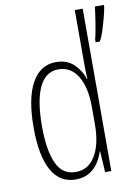

<svg xmlns="http://www.w3.org/2000/svg" viewBox="-87 -817 635 885"><g transform="rotate(-10 231.0 -375.0)"><path d="M196 10Q121 10 83 -58.5Q45 -127 45 -258Q45 -396 85 -467.5Q125 -539 198 -539Q251 -539 283 -507Q315 -475 326 -437H328Q327 -456 326.5 -473Q326 -490 326 -506V-760H363V0H334L328 -98H326Q318 -72 302 -47Q286 -22 259.5 -6Q233 10 196 10ZM201 -24Q261 -24 293.5 -78.5Q326 -133 326 -226V-307Q326 -398 294 -451Q262 -504 203 -504Q144 -504 114 -441.5Q84 -379 84 -258Q84 -147 111.5 -85.5Q139 -24 201 -24ZM462 -750Q459 -732 451 -701.5Q443 -671 433.5 -641.5Q424 -612 414 -597H395V-610Q397 -617 401 -636.5Q405 -656 409 -681Q413 -706 416 -727.5Q419 -749 420 -760H462Z"/></g></svg>

Font: Noto Sans Tamil ExtraCondensed ExtraLight
Style: Regular
Weight: 200
Width: 2
Designer: Jelle Bosma - Monotype Design Team
Foundry: Monotype Imaging Inc.
Version: Version 2.004; ttfautohint (v1.8.4.7-5d5b)